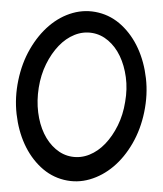

<svg xmlns="http://www.w3.org/2000/svg" viewBox="-53 -770 711 840"><g transform="rotate(5 302.5 -349.5)"><path d="M22 -394Q13 -318 27.5 -246.5Q42 -175 74 -118.5Q106 -62 153.5 -24.5Q201 13 259 22Q317 31 371.5 10Q426 -11 470 -55Q514 -99 544 -163Q574 -227 583 -304Q592 -381 577.5 -452Q563 -523 531 -579.5Q499 -636 451.5 -673.5Q404 -711 346 -720Q288 -729 233.5 -708.5Q179 -688 135 -643.5Q91 -599 61 -535Q31 -471 22 -394ZM114 -370Q118 -427 137 -475.5Q156 -524 184.5 -559.5Q213 -595 249.5 -613.5Q286 -632 326 -629Q365 -626 398.5 -602Q432 -578 455 -539Q478 -500 489.5 -449Q501 -398 496 -341Q492 -284 473 -235.5Q454 -187 425.5 -151.5Q397 -116 360.5 -97.5Q324 -79 284 -82Q245 -85 211.5 -109Q178 -133 155 -172Q132 -211 121 -262Q110 -313 114 -370Z"/></g></svg>

Font: Balpaq
Style: Regular
Weight: 400
Designer: Abay Emes
Version: Version 1.000